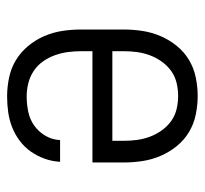

<svg xmlns="http://www.w3.org/2000/svg" viewBox="-38 -530 576 540"><g transform="rotate(-90 250.0 -260.0)"><path d="M250 8Q224 8 197.5 2.5Q171 -3 148.5 -16.5Q126 -30 109 -51Q92 -72 81.5 -96.5Q71 -121 67 -147.5Q63 -174 63 -200V-288H376V-320Q376 -339 373.5 -357.5Q371 -376 364.5 -394Q358 -412 347 -427.5Q336 -443 320 -453.5Q304 -464 285.5 -468.5Q267 -473 249 -473Q227 -473 205.5 -468.5Q184 -464 166.5 -451.5Q149 -439 138 -420Q127 -401 126 -379H65Q66 -401 73.5 -422Q81 -443 93.5 -461Q106 -479 124 -492.5Q142 -506 162.5 -514Q183 -522 205 -525Q227 -528 249 -528Q275 -528 301.5 -522.5Q328 -517 350.5 -503.5Q373 -490 390.5 -469Q408 -448 418.5 -423.5Q429 -399 433 -373Q437 -347 437 -320V-200Q437 -174 433 -147.5Q429 -121 418.5 -96.5Q408 -72 391 -51Q374 -30 351.5 -16.5Q329 -3 302.5 2.5Q276 8 250 8ZM250 -47Q269 -47 287.5 -51.5Q306 -56 321 -67Q336 -78 347 -93.5Q358 -109 364.5 -126.5Q371 -144 373.5 -162.5Q376 -181 376 -200V-232H124V-200Q124 -181 126.5 -162.5Q129 -144 135.5 -126.5Q142 -109 153 -93.5Q164 -78 179 -67Q194 -56 212.5 -51.5Q231 -47 250 -47Z"/></g></svg>

Font: Iosevka Curly Slab Light
Style: Regular
Weight: 300
Monospace: yes
Designer: Belleve Invis
Foundry: Belleve Invis
Version: Version 22.1.2; ttfautohint (v1.8.4)